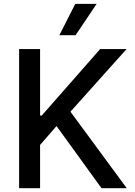

<svg xmlns="http://www.w3.org/2000/svg" viewBox="-20 -984 704 1004"><path d="M642.8 0H510.7L275.6 -324.9L189.6 -226.2V0H79.9V-727.3H189.6V-380H198.5L503.6 -727.3H641.7L348.4 -399.9ZM375.4 -800.1H290.5L373.6 -963.8H485.4Z"/></svg>

Font: Linik Sans Medium
Style: Regular
Weight: 500
Designer: Rasmus Andersson (font), Cristiano Sobral (main changes)
Foundry: rsms
Version: Version 3.018;June 1, 2022;FontCreator 14.0.0.2814 64-bit; t